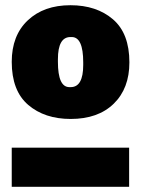

<svg xmlns="http://www.w3.org/2000/svg" viewBox="-20 -716 540 736"><path d="M251 -260Q151 -260 88 -314Q25 -368 25 -479Q25 -580 86.5 -638Q148 -696 250 -696Q350 -696 413 -642Q476 -588 476 -477Q476 -377 416 -318.5Q356 -260 251 -260ZM251 -382Q299 -382 299 -467V-477Q299 -574 255 -574H250Q202 -574 202 -489V-479Q202 -382 246 -382ZM475 0H25V-150H475Z"/></svg>

Font: Trujillo Black
Style: Regular
Weight: 900
Designer: Fira Sans original fonts by bBox Type GmbH, Carrois Corporate GbR, & Edenspiekermann AG / Changes by Cristiano Sobral
Foundry: Fira Sans original fonts by bBox Type GmbH, Carrois Corporate GbR, & Edenspiekermann AG / Changes by Cristiano Sobral
Version: Version 4.301;July 28, 2020;FontCreator 13.0.0.2655 64-bit